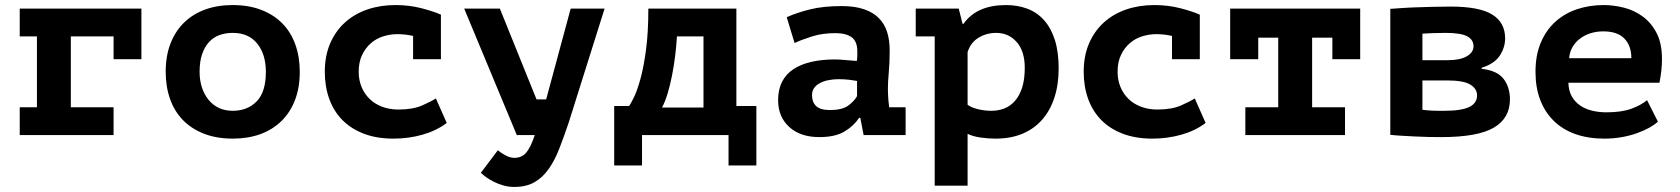

<svg xmlns="http://www.w3.org/2000/svg" viewBox="-20 -534 6640 759"><path d="M58 -110H126V-390H58V-500H539V-300H429V-390H260V-110H429V0H58Z M635 -250Q635 -313 654 -362Q673 -411 708 -445Q743 -479 791.5 -496.5Q840 -514 900 -514Q963 -514 1012.5 -495Q1062 -476 1096 -441.5Q1130 -407 1147.5 -358Q1165 -309 1165 -250Q1165 -187 1146 -138Q1127 -89 1092 -55Q1057 -21 1008.5 -3.5Q960 14 900 14Q837 14 787.5 -5Q738 -24 704 -58.5Q670 -93 652.5 -142Q635 -191 635 -250ZM769 -250Q769 -217 778 -189Q787 -161 804 -140Q821 -119 845 -107.5Q869 -96 900 -96Q958 -96 994.5 -133Q1031 -170 1031 -250Q1031 -319 997 -361.5Q963 -404 900 -404Q872 -404 848 -395.5Q824 -387 806.5 -368Q789 -349 779 -320Q769 -291 769 -250Z M1746 -48Q1705 -17 1650 -1.5Q1595 14 1535 14Q1470 14 1419.5 -5Q1369 -24 1334.5 -58.5Q1300 -93 1282 -142Q1264 -191 1264 -250Q1264 -313 1285 -362Q1306 -411 1343.5 -445Q1381 -479 1432 -496.5Q1483 -514 1543 -514Q1599 -514 1648 -501Q1697 -488 1723 -476V-300H1613V-392Q1582 -399 1551 -399Q1523 -399 1495.5 -390.5Q1468 -382 1446.5 -363.5Q1425 -345 1411.5 -317Q1398 -289 1398 -250Q1398 -218 1409 -191Q1420 -164 1440 -144Q1460 -124 1489.5 -112.5Q1519 -101 1555 -101Q1612 -101 1648.5 -117Q1685 -133 1703 -145Z M2101 -141H2139L2236 -500H2370L2228 -49Q2209 7 2191 53.5Q2173 100 2149 134Q2125 168 2092.5 186.5Q2060 205 2013 205Q1990 205 1969.5 199Q1949 193 1932 184.5Q1915 176 1902 166.5Q1889 157 1881 149L1948 60Q1961 71 1979 80.5Q1997 90 2013 90Q2043 90 2060.5 69Q2078 48 2094 0H2023L1815 -500H1956Z M2970 120H2860V0H2518V120H2408V-115H2467Q2475 -126 2487.5 -152.5Q2500 -179 2512.5 -225Q2525 -271 2534 -339Q2543 -407 2543 -500H2891V-115H2970ZM2761 -109V-390H2656Q2654 -354 2649 -313.5Q2644 -273 2636.5 -235Q2629 -197 2619 -164Q2609 -131 2597 -109Z M3090 -466Q3130 -484 3182.5 -497Q3235 -510 3307 -510Q3359 -510 3395.5 -497.5Q3432 -485 3454.5 -462Q3477 -439 3487 -407Q3497 -375 3497 -335Q3497 -284 3493.5 -248Q3490 -212 3490 -184Q3490 -163 3492 -137Q3494 -123 3495 -110H3560V0H3394L3381 -68H3376Q3356 -37 3319 -14.5Q3282 8 3219 8Q3144 8 3100 -32Q3056 -72 3056 -138Q3056 -180 3071.5 -210.5Q3087 -241 3116.5 -260.5Q3146 -280 3187.5 -289.5Q3229 -299 3280 -299Q3298 -299 3318 -297Q3338 -295 3367 -293Q3369 -303 3369 -313V-332Q3369 -370 3347 -386.5Q3325 -403 3282 -403Q3231 -403 3190 -390Q3149 -377 3121 -364ZM3261 -99Q3309 -99 3333 -116.5Q3357 -134 3368 -154V-214Q3358 -216 3338 -218.5Q3318 -221 3295 -221Q3276 -221 3257 -217.5Q3238 -214 3223 -206.5Q3208 -199 3199 -187Q3190 -175 3190 -158Q3190 -130 3206.5 -114.5Q3223 -99 3261 -99Z M3600 -500H3770L3785 -440H3789Q3841 -514 3957 -514Q4003 -514 4041.5 -499.5Q4080 -485 4107.5 -454Q4135 -423 4150 -376Q4165 -329 4165 -263Q4165 -199 4148 -147.5Q4131 -96 4099 -60Q4067 -24 4021 -5Q3975 14 3916 14Q3885 14 3855 9.5Q3825 5 3805 -5V200H3675V-390H3600ZM3918 -404Q3880 -404 3848.5 -385Q3817 -366 3805 -328V-120Q3819 -109 3845.5 -102.5Q3872 -96 3899 -96Q3927 -96 3951 -105.5Q3975 -115 3993 -136Q4011 -157 4021 -189Q4031 -221 4031 -266Q4031 -332 3999 -368Q3967 -404 3918 -404Z M4746 -48Q4705 -17 4650 -1.5Q4595 14 4535 14Q4470 14 4419.5 -5Q4369 -24 4334.5 -58.5Q4300 -93 4282 -142Q4264 -191 4264 -250Q4264 -313 4285 -362Q4306 -411 4343.5 -445Q4381 -479 4432 -496.5Q4483 -514 4543 -514Q4599 -514 4648 -501Q4697 -488 4723 -476V-300H4613V-392Q4582 -399 4551 -399Q4523 -399 4495.5 -390.5Q4468 -382 4446.5 -363.5Q4425 -345 4411.5 -317Q4398 -289 4398 -250Q4398 -218 4409 -191Q4420 -164 4440 -144Q4460 -124 4489.5 -112.5Q4519 -101 4555 -101Q4612 -101 4648.5 -117Q4685 -133 4703 -145Z M4903 -110H5033V-385H4954V-300H4843V-500H5357V-300H5247V-385H5167V-110H5297V0H4903Z M5476 -499Q5493 -500 5519.5 -502Q5546 -504 5577.5 -505Q5609 -506 5644.5 -507Q5680 -508 5715 -508Q5828 -508 5879 -476.5Q5930 -445 5930 -382Q5930 -347 5909 -314.5Q5888 -282 5837 -266V-262Q5899 -255 5924 -222Q5949 -189 5949 -141Q5949 -67 5885.5 -29.5Q5822 8 5677 8Q5656 8 5628.5 7.5Q5601 7 5573 5.5Q5545 4 5519 2.5Q5493 1 5476 -1ZM5603 -100Q5610 -99 5621 -98Q5632 -97 5644 -96.5Q5656 -96 5668 -96Q5680 -96 5689 -96Q5757 -96 5788 -111Q5819 -126 5819 -157Q5819 -183 5792.5 -199.5Q5766 -216 5700 -216H5603ZM5702 -296Q5752 -296 5778.5 -311.5Q5805 -327 5805 -351Q5805 -377 5780 -390.5Q5755 -404 5694 -404Q5671 -404 5642.5 -403Q5614 -402 5603 -401V-296Z M6534 -53Q6521 -41 6500.5 -29.5Q6480 -18 6452.5 -8Q6425 2 6392 8Q6359 14 6322 14Q6258 14 6207.5 -4Q6157 -22 6122 -56.5Q6087 -91 6068.5 -139.5Q6050 -188 6050 -250Q6050 -316 6071 -365.5Q6092 -415 6128.5 -448Q6165 -481 6214 -497.5Q6263 -514 6320 -514Q6358 -514 6398.5 -504Q6439 -494 6473 -469.5Q6507 -445 6528.5 -404Q6550 -363 6550 -300Q6550 -257 6540 -207H6180Q6181 -175 6193.5 -153Q6206 -131 6226.5 -117Q6247 -103 6273.5 -96.5Q6300 -90 6330 -90Q6390 -90 6428.5 -104Q6467 -118 6491 -138ZM6318 -410Q6292 -410 6269 -403Q6246 -396 6227.5 -382.5Q6209 -369 6197 -349Q6185 -329 6183 -304H6429Q6429 -353 6401.5 -381.5Q6374 -410 6318 -410Z"/></svg>

Font: PT Mono
Style: Bold
Weight: 700
Monospace: yes
Designer: A.Korolkova, I.Chaeva
Foundry: ParaType Ltd
Version: Version 1.000 OFL